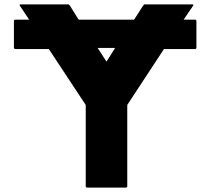

<svg xmlns="http://www.w3.org/2000/svg" viewBox="-20 -842 953 869"><path d="M501 -625 462 -563 422 -625ZM68 -819 112 -753H47L43 -749V-624L47 -620H201L368 -367V3L372 7H552L556 3V-367L722 -620H865L869 -624V-749L865 -753H811L856 -819L853 -822H633L628 -817L587 -753H336L296 -817L291 -822H71Z"/></svg>

Font: Hussar Woodtype
Style: Bd
Weight: 900
Foundry: Cannot Into Space Fonts
Version: Version 1.07